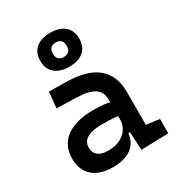

<svg xmlns="http://www.w3.org/2000/svg" viewBox="-190 -917 966 1047"><g transform="rotate(-30 293.0 -393.5)"><path d="M396 4.9 387.7 -148.4 377.9 -198.7V-322.8Q377.9 -371.6 341.8 -394.3Q305.7 -417 234.4 -418.9L107.9 -422.4L117.7 -522.5L224.6 -521Q356.4 -519 420.7 -465.6Q484.9 -412.1 484.9 -309.6V-101.1L567.9 -90.3V0ZM215.8 9.8Q134.3 9.8 89.4 -29.8Q44.4 -69.3 44.4 -141.6Q44.4 -225.1 105.2 -269.8Q166 -314.5 277.8 -314.5Q322.8 -314.5 357.7 -309.1Q392.6 -303.7 421.9 -293.5L400.4 -213.4Q368.2 -220.7 338.6 -221.9Q309.1 -223.1 278.3 -223.1Q152.8 -223.1 152.8 -147.9Q152.8 -116.2 174.8 -98.9Q196.8 -81.5 236.8 -81.5Q283.7 -81.5 315.2 -98.1Q346.7 -114.7 362.3 -140.4Q377.9 -166 377.9 -192.9V-242.2L404.3 -109.4H363.3L379.9 -125Q379.9 -80.1 359.6 -50Q339.4 -20 302.7 -5.1Q266.1 9.8 215.8 9.8ZM283.2 -584Q225.1 -584 192.9 -611.8Q160.6 -639.6 160.6 -690.4Q160.6 -741.2 192.9 -769Q225.1 -796.9 283.2 -796.9Q341.3 -796.9 373.5 -769Q405.8 -741.2 405.8 -690.4Q405.8 -639.6 373.5 -611.8Q341.3 -584 283.2 -584ZM283.2 -645Q326.7 -645 326.7 -690.4Q326.7 -735.8 283.2 -735.8Q239.7 -735.8 239.7 -690.4Q239.7 -645 283.2 -645Z"/></g></svg>

Font: Cascadia Mono Medium
Style: Regular
Weight: 500
Monospace: yes
Designer: Aaron Bell
Foundry: Saja Typeworks
Version: Version 2407.024